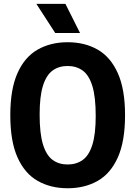

<svg xmlns="http://www.w3.org/2000/svg" viewBox="-20 -969 704 998"><path d="M331.5 9.5Q243 9.5 175.8 -28.8Q108.5 -67 71 -150.8Q33.5 -234.5 33.5 -370Q33.5 -505.5 71 -589.2Q108.5 -673 175.8 -711.2Q243 -749.5 331.5 -749.5Q420.5 -749.5 487.5 -711.2Q554.5 -673 592.2 -589.2Q630 -505.5 630 -370Q630 -234.5 592.5 -150.8Q555 -67 487.8 -28.8Q420.5 9.5 331.5 9.5ZM331.5 -114Q377 -114 409.8 -137.5Q442.5 -161 460 -216.2Q477.5 -271.5 477.5 -366.5Q477.5 -465.5 460 -522Q442.5 -578.5 409.8 -602.2Q377 -626 331.5 -626Q286 -626 253.5 -602.5Q221 -579 203.5 -523.8Q186 -468.5 186 -373.5Q186 -274.5 203.5 -218Q221 -161.5 253.5 -137.8Q286 -114 331.5 -114ZM267 -797.5 169 -949H320L396 -797.5Z"/></svg>

Font: Encode Sans Condensed Condensed
Style: Bold
Weight: 700
Width: 3
Designer: Multiple Designers
Foundry: Impallari Type
Version: Version 3.000; ttfautohint (v1.8.3) -l 8 -r 50 -G 200 -x 14 